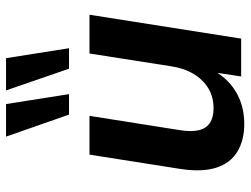

<svg xmlns="http://www.w3.org/2000/svg" viewBox="-114 -684 808 619"><g transform="rotate(-90 289.5 -374.0)"><path d="M200 10Q148 10 111 -12Q74 -34 59 -80Q44 -126 55 -197L101 -489H226L180 -198Q174 -162 179.5 -137.5Q185 -113 203 -101Q221 -89 250 -89Q287 -89 315 -106Q343 -123 361.5 -154Q380 -185 386 -227L427 -489H552L475 0H353L368 -99H377Q352 -47 306 -18.5Q260 10 200 10ZM378 -555 308 -758H412L444 -555ZM230 -555 159 -758H264L296 -555Z"/></g></svg>

Font: Nunito Sans 12pt ExtraLight
Style: Italic
Weight: 200
Italic angle: -9°
Designer: Vernon Adams
Foundry: Vernon Adams
Version: Version 3.101;gftools[0.9.27]